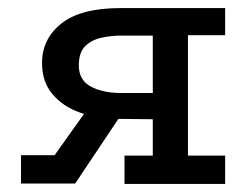

<svg xmlns="http://www.w3.org/2000/svg" viewBox="-20 -454 620 475"><path d="M288 1V-69H358V-159L266 -160Q218 -161 176.5 -176Q135 -191 109.5 -221.5Q84 -252 84 -298Q84 -358 132 -396Q180 -434 278 -434H537V-367H445V-69H537V1ZM32 0V-70H115L192 -178L281 -172L166 0ZM279 -224H358V-366H282Q254 -366 230 -360.5Q206 -355 190.5 -339.5Q175 -324 175 -292Q175 -256 204.5 -240Q234 -224 279 -224Z"/></svg>

Font: Podkova Medium
Style: Regular
Weight: 500
Designer: Ilya Yudin
Foundry: Cyreal (www.cyreal.org)
Version: Version 2.103